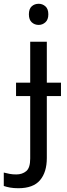

<svg xmlns="http://www.w3.org/2000/svg" viewBox="-75 -757 353 1017"><path d="M78 -681Q78 -710 93 -723.5Q108 -737 130 -737Q150 -737 165.5 -723.5Q181 -710 181 -681Q181 -653 165.5 -639Q150 -625 130 -625Q108 -625 93 -639Q78 -653 78 -681ZM22 240Q-3 240 -22 236.5Q-41 233 -55 228V157Q-40 161 -24 164Q-8 167 11 167Q43 167 64 149.5Q85 132 85 83V-248H10V-319H85V-536H173V-319H248V-248H173V80Q173 155 137 197.5Q101 240 22 240Z"/></svg>

Font: RS Noto Sans
Style: Regular
Weight: 400
Designer: Monotype Design Team
Foundry: Monotype Imaging Inc.
Version: Version 3.10